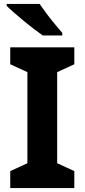

<svg xmlns="http://www.w3.org/2000/svg" viewBox="-20 -954 429 974"><path d="M357 0H32V-86L119 -126V-588L32 -628V-714H357V-628L270 -588V-126L357 -86ZM181 -934Q196 -912 216.5 -884.5Q237 -857 258.5 -831.5Q280 -806 296 -787V-774H197Q178 -787 152.5 -806.5Q127 -826 100.5 -848Q74 -870 51 -890Q28 -910 14 -924V-934Z"/></svg>

Font: Noto Sans Tamil
Style: Bold
Weight: 700
Designer: Jelle Bosma - Monotype Design Team
Foundry: Monotype Imaging Inc.
Version: Version 2.004; ttfautohint (v1.8.4.7-5d5b)